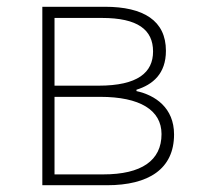

<svg xmlns="http://www.w3.org/2000/svg" viewBox="-20 -547 582 567"><path d="M105 0H296C419 0 494 -48 494 -150C494 -229 438 -266 383 -278V-282C431 -297 470 -329 470 -397C470 -486 404 -527 290 -527H105ZM141 -294V-494H281C387 -494 432 -459 432 -395C432 -333 387 -294 271 -294ZM141 -32V-261H276C393 -261 457 -222 457 -151C457 -73 398 -32 285 -32Z"/></svg>

Font: Noto Sans T Chinese Thin
Style: Regular
Weight: 100
Designer: Ryoko NISHIZUKA (kana & ideographs); Paul D. Hunt (Latin, Greek & Cyrillic); Wenlong ZHANG (bopomofo); Sandoll Communica
Foundry: Adobe Systems Incorporated
Version: Version 1.000;PS 1;hotconv 1.0.78;makeotf.lib2.5.61930